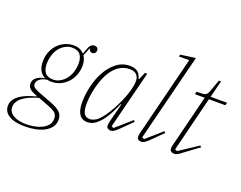

<svg xmlns="http://www.w3.org/2000/svg" viewBox="-186 -1027 1899 1512"><g transform="rotate(20 763.0 -271.5)"><path d="M136 212Q50 212 3 183.5Q-44 155 -44 104Q-44 73 -27 49.5Q-10 26 17 8.5Q44 -9 77 -21Q110 -33 142 -41L144 -46L135 -49Q104 -60 83.5 -76.5Q63 -93 63 -120Q63 -140 72 -154Q81 -168 94.5 -177Q108 -186 124 -191Q140 -196 154 -199V-202Q124 -217 109.5 -247Q95 -277 95 -318Q95 -361 109.5 -398Q124 -435 149.5 -462Q175 -489 209.5 -504.5Q244 -520 283 -520Q339 -520 370 -483L387 -528Q402 -574 436 -574Q451 -574 459.5 -566Q468 -558 468 -545Q468 -531 459 -522Q450 -513 436 -513Q426 -513 418.5 -520Q411 -527 410 -540H407L379 -472Q390 -457 395.5 -436.5Q401 -416 401 -392Q401 -349 386 -312Q371 -275 345.5 -248Q320 -221 286 -205.5Q252 -190 213 -190Q193 -190 178 -194Q169 -193 155 -189.5Q141 -186 127.5 -178Q114 -170 104.5 -158Q95 -146 95 -128Q95 -113 107.5 -102Q120 -91 153 -78L266 -35Q313 -17 341 6Q369 29 369 72Q369 110 348.5 136.5Q328 163 294.5 180Q261 197 219.5 204.5Q178 212 136 212ZM219 -211Q243 -211 265 -220.5Q287 -230 305 -246.5Q323 -263 336.5 -285Q350 -307 356 -331Q363 -358 364.5 -374.5Q366 -391 366 -397Q366 -445 345.5 -472Q325 -499 277 -499Q253 -499 230.5 -489.5Q208 -480 190 -463.5Q172 -447 159 -425Q146 -403 140 -379Q133 -352 131.5 -335.5Q130 -319 130 -313Q130 -265 150.5 -238Q171 -211 219 -211ZM140 192Q169 192 203 186.5Q237 181 266 167.5Q295 154 314.5 132Q334 110 334 76Q334 41 310.5 24Q287 7 253 -5L166 -38Q131 -28 99.5 -15Q68 -2 44 15Q20 32 5.5 53.5Q-9 75 -9 101Q-9 124 2.5 141Q14 158 34.5 169.5Q55 181 82 186.5Q109 192 140 192Z M588 12Q561 12 543.5 1.5Q526 -9 515.5 -27Q505 -45 500.5 -69.5Q496 -94 496 -121Q496 -187 512.5 -257.5Q529 -328 561.5 -386.5Q594 -445 642.5 -482.5Q691 -520 754 -520Q790 -520 815 -504Q840 -488 850 -446H855L882 -508H901L779 -23L797 -15L927 -129L938 -118L854 -35Q825 -6 810.5 3Q796 12 782 12Q768 12 757.5 4.5Q747 -3 747 -20Q747 -33 752 -53L792 -210L787 -212Q772 -177 752 -137.5Q732 -98 707.5 -65Q683 -32 653 -10Q623 12 588 12ZM597 -17Q615 -17 637.5 -28Q660 -39 681 -64Q705 -91 727 -126.5Q749 -162 768 -200Q787 -238 801.5 -274.5Q816 -311 824 -340L829 -361Q847 -429 828 -462Q809 -495 760 -495Q722 -495 689.5 -478.5Q657 -462 631 -432Q605 -402 585.5 -360Q566 -318 553 -267Q542 -224 537.5 -187Q533 -150 533 -121Q533 -99 535.5 -80Q538 -61 545 -47Q552 -33 564.5 -25Q577 -17 597 -17Z M1038 12Q1024 12 1013.5 4.5Q1003 -3 1003 -20Q1003 -33 1008 -53L1175 -721H1089L1093 -738L1219 -755L1035 -23L1053 -15L1183 -129L1194 -118L1110 -35Q1081 -6 1066.5 3Q1052 12 1038 12Z M1313 12Q1299 12 1288.5 4.5Q1278 -3 1278 -21Q1278 -32 1283 -52L1391 -485H1309L1315 -508H1352Q1378 -508 1391 -516Q1404 -524 1412 -545L1450 -650H1468L1432 -508H1570L1564 -485H1426L1311 -23L1329 -15L1488 -120L1498 -109L1382 -23Q1353 0 1339.5 6Q1326 12 1313 12Z"/></g></svg>

Font: IBM Plex Serif ExtLt
Style: Italic
Weight: 200
Italic angle: -14°
Designer: Mike Abbink, Paul van der Laan, Pieter van Rosmalen
Foundry: Bold Monday
Version: Version 3.001